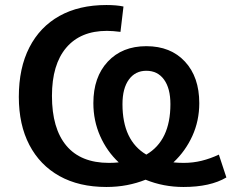

<svg xmlns="http://www.w3.org/2000/svg" viewBox="-20 -735 922 765"><path d="M404 10Q295 10 217 -33.5Q139 -77 97 -157.5Q55 -238 55 -349Q55 -464 97 -546Q139 -628 217 -671.5Q295 -715 404 -715Q445 -715 472 -709L460 -608Q444 -610 431 -611Q418 -612 406 -612Q301 -612 244 -545Q187 -478 187 -353Q187 -223 244.5 -154.5Q302 -86 414 -86Q434 -86 453 -88Q406 -132 379 -193Q352 -254 352 -324Q352 -428 409.5 -489.5Q467 -551 563 -551Q660 -551 717 -489.5Q774 -428 774 -324Q774 -254 746.5 -193.5Q719 -133 671 -88Q690 -86 712 -86Q749 -86 783.5 -94.5Q818 -103 852 -119L882 -28Q818 10 711 10Q631 10 560 -19Q525 -5 486 2.5Q447 10 404 10ZM468 -320Q468 -175 563 -119Q659 -175 659 -320Q659 -383 633.5 -418Q608 -453 563 -453Q519 -453 493.5 -418Q468 -383 468 -320Z"/></svg>

Font: MulishBold
Style: Bold
Weight: 700
Designer: Vernon Adams
Foundry: Vernon Adams
Version: Version 3.602; ttfautohint (v1.8.3)